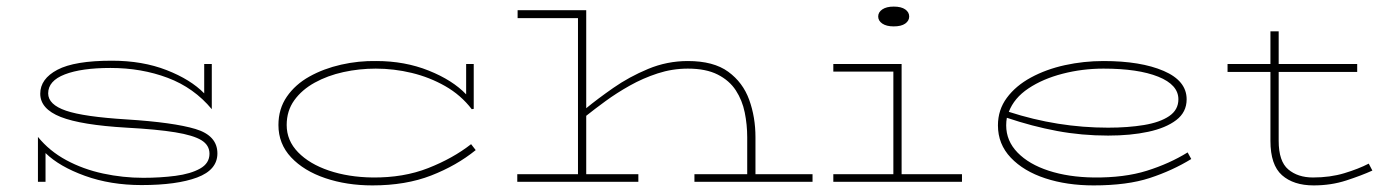

<svg xmlns="http://www.w3.org/2000/svg" viewBox="-20 -551 4240 582"><path d="M409 10Q315 10 237.5 -18Q160 -46 118 -87V0H95V-136Q130 -93 181 -65.5Q232 -38 292.5 -25Q353 -12 414 -12Q466 -12 512 -18Q558 -24 586.5 -40Q615 -56 615 -85Q615 -111 590.5 -126Q566 -141 511 -150Q456 -159 364 -164Q226 -172 164 -196.5Q102 -221 102 -267Q102 -312 154 -339.5Q206 -367 319 -367Q412 -367 485 -338.5Q558 -310 599 -268V-357H622V-220Q568 -285 488.5 -315Q409 -345 315 -345Q227 -345 176.5 -325.5Q126 -306 126 -268Q126 -234 180 -215.5Q234 -197 364 -189Q506 -180 572.5 -160Q639 -140 639 -86Q639 -36 577.5 -13Q516 10 409 10Z M1109 11Q1031 11 966 -11Q901 -33 862.5 -74Q824 -115 824 -172Q824 -221 849.5 -258Q875 -295 918 -319Q961 -343 1014 -355Q1067 -367 1121 -366Q1207 -366 1279.5 -337Q1352 -308 1393 -265V-357H1416V-221L1410 -220Q1377 -263 1329.5 -290Q1282 -317 1228 -330Q1174 -343 1119 -343Q1069 -343 1021 -332.5Q973 -322 934 -300.5Q895 -279 872 -247Q849 -215 849 -172Q849 -125 883.5 -89.5Q918 -54 977 -34Q1036 -14 1109 -13Q1203 -12 1278 -41.5Q1353 -71 1408 -114L1422 -96Q1364 -49 1287 -19Q1210 11 1109 11Z M1548 0V-23H1732V-496H1549V-520H1757V-223Q1791 -251 1839 -284.5Q1887 -318 1944.5 -342Q2002 -366 2065 -366Q2143 -366 2187.5 -333.5Q2232 -301 2251 -248.5Q2270 -196 2270 -135V-23H2443V0H2085V-23H2245V-135Q2245 -173 2237.5 -210Q2230 -247 2210.5 -277Q2191 -307 2155.5 -325Q2120 -343 2065 -343Q2018 -343 1973.5 -328.5Q1929 -314 1889 -291.5Q1849 -269 1815.5 -244.5Q1782 -220 1757 -200V-23H1915V0Z M2506 0V-23H2688V-334H2506V-357H2713V-23H2896V0ZM2689 -471Q2667 -471 2654.5 -479.5Q2642 -488 2642 -501Q2642 -514 2654.5 -522.5Q2667 -531 2689 -531Q2712 -531 2724 -522.5Q2736 -514 2736 -501Q2736 -488 2724 -479.5Q2712 -471 2689 -471Z M3295 11Q3214 11 3148.5 -10.5Q3083 -32 3044 -73Q3005 -114 3005 -171Q3005 -218 3032 -254.5Q3059 -291 3105 -316Q3151 -341 3208 -353.5Q3265 -366 3325 -366Q3438 -366 3507.5 -336Q3577 -306 3577 -250Q3577 -211 3545.5 -187Q3514 -163 3460.5 -151.5Q3407 -140 3339 -140Q3259 -140 3184 -154Q3109 -168 3032 -194Q3030 -183 3030 -171Q3030 -124 3064.5 -88.5Q3099 -53 3159 -33.5Q3219 -14 3295 -13Q3388 -12 3456.5 -33.5Q3525 -55 3580 -89L3591 -69Q3534 -34 3465.5 -11.5Q3397 11 3295 11ZM3325 -343Q3261 -343 3201 -327.5Q3141 -312 3097.5 -283Q3054 -254 3038 -212Q3186 -164 3339 -164Q3399 -164 3447.5 -172Q3496 -180 3524 -199Q3552 -218 3552 -250Q3552 -294 3491 -318.5Q3430 -343 3325 -343Z M3962 11Q3901 11 3866 -20Q3831 -51 3831 -124V-333H3701V-357H3831V-456H3856V-357H4094V-333H3856V-124Q3856 -62 3885 -37.5Q3914 -13 3960 -13Q4012 -13 4055 -26Q4098 -39 4129 -55L4140 -34Q4107 -19 4061 -4Q4015 11 3962 11Z"/></svg>

Font: Padyakke Expanded One
Style: Regular
Weight: 400
Designer: James Puckett
Foundry: Dunwich Type Founders
Version: Version 1.500; ttfautohint (v1.8.4.7-5d5b)